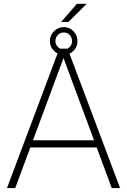

<svg xmlns="http://www.w3.org/2000/svg" viewBox="-20 -959 648 979"><path d="M310.5 -680.7 57.6 0H15.6L282.7 -710.9H315.4ZM549.8 0 297.4 -680.7 292.5 -710.9H324.7L592.3 0ZM487.3 -243.7V-207H122.6V-243.7ZM291.5 -846.7 372.1 -939.5H421.9L328.6 -846.7ZM234.4 -749Q234.4 -779.3 255.4 -800Q276.4 -820.8 305.2 -820.8Q334 -820.8 354.5 -800Q375 -779.3 375 -749Q375 -719.7 354.5 -699.5Q334 -679.2 305.2 -679.2Q276.4 -679.2 255.4 -699.5Q234.4 -719.7 234.4 -749ZM262.7 -749Q262.7 -731.4 275.4 -719Q288.1 -706.5 305.2 -706.5Q322.8 -706.5 335 -718.8Q347.2 -731 347.2 -749Q347.2 -768.6 335 -781Q322.8 -793.5 305.2 -793.5Q288.1 -793.5 275.4 -781Q262.7 -768.6 262.7 -749Z"/></svg>

Font: Roboto ExtraLight
Style: Regular
Weight: 250
Designer: Christian Robertson
Foundry: Google
Version: Version 3.009; 2024